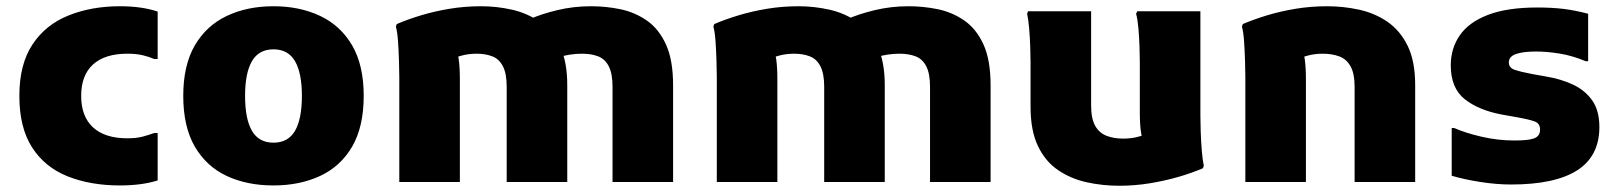

<svg xmlns="http://www.w3.org/2000/svg" viewBox="-20 -583 5176 615"><path d="M42 -276Q42 -377 84 -440.5Q126 -504 199.5 -533.5Q273 -563 364 -563Q434 -563 485 -546V-394H474Q458 -401 437.5 -406Q417 -411 388 -411Q316 -411 278 -376.5Q240 -342 240 -276Q240 -210 278 -175Q316 -140 388 -140Q417 -140 437.5 -145.5Q458 -151 474 -157H485V-5Q434 11 364 11Q270 11 197 -18Q124 -47 83 -110.5Q42 -174 42 -276Z M567 -276Q567 -374 604 -437.5Q641 -501 706.5 -532Q772 -563 856 -563Q940 -563 1005.5 -532Q1071 -501 1108 -437.5Q1145 -374 1145 -276Q1145 -177 1108 -113.5Q1071 -50 1005.5 -19.5Q940 11 856 11Q771 11 706 -19.5Q641 -50 604 -113.5Q567 -177 567 -276ZM765 -276Q765 -202 787 -164Q809 -126 856 -126Q903 -126 925 -164Q947 -202 947 -276Q947 -349 925 -387Q903 -425 856 -425Q809 -425 787 -387Q765 -349 765 -276Z M1259 0V-337Q1259 -357 1258 -388Q1257 -419 1255 -449.5Q1253 -480 1248 -498L1251 -506Q1286 -521 1329 -534Q1372 -547 1420.5 -555Q1469 -563 1521 -563Q1571 -563 1620 -552Q1669 -541 1709 -513Q1749 -485 1773 -436Q1797 -387 1797 -310V0H1603V-305Q1603 -347 1591 -370.5Q1579 -394 1557 -402.5Q1535 -411 1507 -411Q1479 -411 1455.5 -404Q1432 -397 1412 -391L1438 -433Q1446 -417 1449.5 -392Q1453 -367 1453 -328V0ZM1942 0V-305Q1942 -347 1930 -370.5Q1918 -394 1896 -402.5Q1874 -411 1844 -411Q1825 -411 1805.5 -408Q1786 -405 1771 -400L1675 -521Q1713 -538 1765 -550.5Q1817 -563 1873 -563Q1921 -563 1967 -553.5Q2013 -544 2051.5 -517.5Q2090 -491 2113 -441Q2136 -391 2136 -310V0Z M2276 0V-337Q2276 -357 2275 -388Q2274 -419 2272 -449.5Q2270 -480 2265 -498L2268 -506Q2303 -521 2346 -534Q2389 -547 2437.5 -555Q2486 -563 2538 -563Q2588 -563 2637 -552Q2686 -541 2726 -513Q2766 -485 2790 -436Q2814 -387 2814 -310V0H2620V-305Q2620 -347 2608 -370.5Q2596 -394 2574 -402.5Q2552 -411 2524 -411Q2496 -411 2472.5 -404Q2449 -397 2429 -391L2455 -433Q2463 -417 2466.5 -392Q2470 -367 2470 -328V0ZM2959 0V-305Q2959 -347 2947 -370.5Q2935 -394 2913 -402.5Q2891 -411 2861 -411Q2842 -411 2822.5 -408Q2803 -405 2788 -400L2692 -521Q2730 -538 2782 -550.5Q2834 -563 2890 -563Q2938 -563 2984 -553.5Q3030 -544 3068.5 -517.5Q3107 -491 3130 -441Q3153 -391 3153 -310V0Z M3565 12Q3512 12 3461.5 1Q3411 -10 3370 -37.5Q3329 -65 3305 -114.5Q3281 -164 3281 -241V-382Q3281 -402 3280 -432.5Q3279 -463 3276.5 -492Q3274 -521 3270 -539L3273 -547H3475V-246Q3475 -203 3488 -180Q3501 -157 3524.5 -148Q3548 -139 3578 -139Q3606 -139 3629.5 -146Q3653 -153 3672 -159L3645 -117Q3639 -133 3635 -158Q3631 -183 3631 -222V-382Q3631 -402 3630 -432.5Q3629 -463 3626.5 -492Q3624 -521 3619 -539L3623 -547H3825V-213Q3825 -193 3826 -162Q3827 -131 3829.5 -100.5Q3832 -70 3836 -52L3833 -44Q3798 -29 3755 -16.5Q3712 -4 3663.5 4Q3615 12 3565 12Z M3969 0V-337Q3969 -357 3968 -388Q3967 -419 3965 -449.5Q3963 -480 3958 -498L3961 -506Q3996 -521 4039 -534Q4082 -547 4130.5 -555Q4179 -563 4231 -563Q4283 -563 4333.5 -552Q4384 -541 4424.5 -513Q4465 -485 4489 -436Q4513 -387 4513 -310V0H4319V-305Q4319 -347 4306 -370.5Q4293 -394 4269.5 -402.5Q4246 -411 4217 -411Q4189 -411 4165.5 -404Q4142 -397 4122 -391L4148 -433Q4156 -417 4159.5 -392Q4163 -367 4163 -328V0Z M4630 -173H4638Q4674 -157 4726 -145Q4778 -133 4830 -133Q4852 -133 4867.5 -134.5Q4883 -136 4893 -139.5Q4903 -143 4908 -150Q4913 -157 4913 -168Q4913 -187 4897 -193.5Q4881 -200 4836 -208L4791 -216Q4716 -230 4671.5 -265.5Q4627 -301 4627 -374Q4627 -428 4656 -470Q4685 -512 4746.5 -535.5Q4808 -559 4904 -559Q4951 -559 4988 -554.5Q5025 -550 5067 -539V-387H5059Q5016 -405 4975 -411.5Q4934 -418 4900 -418Q4859 -418 4836 -410Q4813 -402 4813 -383Q4813 -366 4831.5 -359.5Q4850 -353 4887 -346L4932 -338Q4980 -330 5018.5 -312Q5057 -294 5080 -261.5Q5103 -229 5103 -176Q5103 -83 5032 -37.5Q4961 8 4820 8Q4774 8 4722.5 0Q4671 -8 4630 -20Z"/></svg>

Font: Kufam ExtraBold
Style: Regular
Weight: 800
Designer: Wael Morcos, Artur Schmal
Foundry: Original Type
Version: Version 1.300; ttfautohint (v1.8.3)